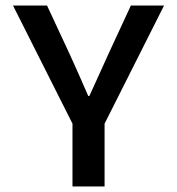

<svg xmlns="http://www.w3.org/2000/svg" viewBox="-20 -674 640 694"><path d="M242 0V-227L27 -654H150L232 -478Q249 -440 265.5 -403.5Q282 -367 299 -327H303Q321 -367 338 -404Q355 -441 372 -479L453 -654H573L358 -227V0Z"/></svg>

Font: Source Code Pro Semibold
Style: Regular
Weight: 600
Monospace: yes
Designer: Paul D. Hunt, Teo Tuominen
Foundry: Adobe Systems Incorporated
Version: Version 2.030;PS 1.000;hotconv 16.6.51;makeotf.lib2.5.65220